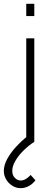

<svg xmlns="http://www.w3.org/2000/svg" viewBox="-57 -740 279 1002"><path d="M51 242Q27.5 242 7.5 229.5Q-12.5 217 -24.8 196.5Q-37 176 -37 152Q-37 122 -19.5 89.8Q-2 57.5 27 26Q56 -5.5 91 -33L122 0Q91.5 20 65.2 46Q39 72 23 99.8Q7 127.5 7 152Q7 174.5 20.5 188.2Q34 202 51 202Q64.5 202 78.2 193.8Q92 185.5 103 173L128 201Q111.5 222 91.5 232Q71.5 242 51 242ZM80 -656V-720H122V-656ZM80 0V-540H122V0Z"/></svg>

Font: Manrope ExtraLight ExtraLight
Style: Regular
Weight: 250
Version: Version 4.501